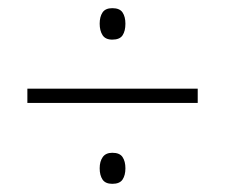

<svg xmlns="http://www.w3.org/2000/svg" viewBox="-20 -561 551 470"><path d="M255 -464Q238 -464 231 -475Q224 -486 224 -503Q224 -520 231 -530.5Q238 -541 255 -541Q273 -541 280 -530.5Q287 -520 287 -503Q287 -485 280 -474.5Q273 -464 255 -464ZM47 -309V-344H464V-309ZM255 -111Q238 -111 231 -121.5Q224 -132 224 -149Q224 -166 231.5 -176.5Q239 -187 255 -187Q273 -187 280 -176.5Q287 -166 287 -149Q287 -132 280 -121.5Q273 -111 255 -111Z"/></svg>

Font: Noto Sans Telugu SemiCondensed ExtraLight
Style: Regular
Weight: 200
Width: 4
Designer: Jelle Bosma - Monotype Design Team
Foundry: Monotype Imaging Inc.
Version: Version 2.005; ttfautohint (v1.8.4.7-5d5b)